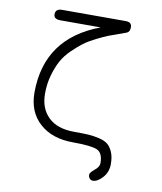

<svg xmlns="http://www.w3.org/2000/svg" viewBox="-88 -693 794 939"><g transform="rotate(10 309.5 -223.5)"><path d="M308.6 6.8Q205.1 6.8 143.1 -48.8Q81.1 -104.5 81.1 -200.2Q81.1 -471.7 344.7 -570.3H144.5Q111.3 -570.3 111.3 -594.7Q111.3 -622.1 144.5 -622.1H460Q490.2 -622.1 490.2 -596.7Q490.2 -573.2 474.6 -567.4Q470.7 -565.4 438 -554.2Q405.3 -543 386.7 -535.6Q368.2 -528.3 332 -510.3Q295.9 -492.2 272.9 -475.1Q250 -458 220.7 -429.7Q191.4 -401.4 174.3 -370.1Q157.2 -338.9 145 -295.9Q132.8 -252.9 132.8 -204.1Q132.8 -130.9 177.2 -87.9Q221.7 -44.9 305.7 -44.9Q349.6 -44.9 376 -43.5Q402.3 -42 431.2 -35.2Q460 -28.3 475.1 -15.1Q490.2 -2 500 21.5Q509.8 44.9 509.8 80.1Q509.8 119.1 484.9 147Q460 174.8 436.5 174.8Q426.8 174.8 420.4 167Q414.1 159.2 414.1 149.4Q414.1 137.7 436.5 120.1Q459 102.5 459 84Q459 33.2 429.7 20Q400.4 6.8 308.6 6.8Z"/></g></svg>

Font: Jura
Style: Book
Weight: 400
Version: Version 2.3